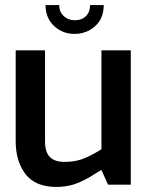

<svg xmlns="http://www.w3.org/2000/svg" viewBox="-20 -730 587 759"><path d="M42 -172V-531H158V-170Q158 -129 177 -109.5Q196 -90 235 -90Q274 -90 305 -101Q336 -112 381 -140V-531H497V0H407L381 -58Q373 -54 355 -42.5Q337 -31 328 -26Q319 -21 302 -13Q285 -5 272 -1Q238 9 203 9Q120 9 81 -41.5Q42 -92 42 -172ZM160 -710H214Q214 -684 231.5 -667Q249 -650 276 -650Q303 -650 319.5 -666Q336 -682 336 -710H390Q390 -657 356 -626.5Q322 -596 274.5 -596Q227 -596 193.5 -627.5Q160 -659 160 -710Z"/></svg>

Font: Exo
Style: DemiBold
Weight: 600
Designer: Natanael Gama
Version: Version 1.00